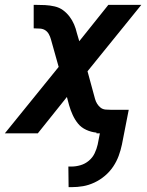

<svg xmlns="http://www.w3.org/2000/svg" viewBox="-38 -550 608 792"><path d="M257 222H245L244 137H257Q275 137 294 131.5Q313 126 328.5 113Q344 100 352.5 82Q361 64 365 46L374 0H360V-3Q338 -5 317.5 -14.5Q297 -24 284 -40Q271 -56 262 -75.5Q253 -95 247 -116L238 -150L118 0H-18L204 -274L172 -388Q169 -399 163.5 -409Q158 -419 149 -425Q140 -431 128 -432Q116 -433 103 -433H101V-530H107Q128 -530 148 -529Q168 -528 187.5 -523.5Q207 -519 222 -508Q237 -497 248.5 -482Q260 -467 267.5 -449.5Q275 -432 279 -414L289 -380L409 -530H545L323 -256L354 -142Q357 -131 363 -121.5Q369 -112 377.5 -105.5Q386 -99 398 -98Q410 -97 422 -97H493L465 46Q460 70 451.5 93Q443 116 429 137Q415 158 395 175Q375 192 351.5 203Q328 214 304.5 218Q281 222 257 222Z"/></svg>

Font: Lode
Style: Bold Italic
Weight: 700
Italic angle: -11°
Monospace: yes
Designer: Belleve Invis
Foundry: Belleve Invis
Version: Version 29.2.0; ttfautohint (v1.8.3)